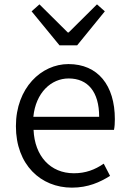

<svg xmlns="http://www.w3.org/2000/svg" viewBox="-20 -848 589 881"><path d="M310 13C384 13 439 -12 485 -41L456 -97C415 -69 373 -53 319 -53C211 -53 139 -132 134 -252H503C506 -266 507 -283 507 -301C507 -457 429 -554 294 -554C170 -554 53 -445 53 -269C53 -92 167 13 310 13ZM133 -312C144 -423 215 -488 295 -488C383 -488 435 -427 435 -312ZM253 -640H334L461 -796L425 -828L295 -699H291L161 -828L125 -796Z"/></svg>

Font: Noto Sans JP DemiLight
Style: Regular
Weight: 350
Designer: Ryoko NISHIZUKA 西塚涼子 (kana, bopomofo & ideographs); Paul D. Hunt (Latin, Greek & Cyrillic); Sandoll Communications 산돌커뮤니
Foundry: Adobe
Version: Version 2.004;hotconv 1.0.118;makeotfexe 2.5.65603